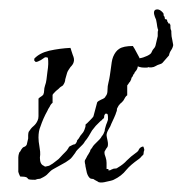

<svg xmlns="http://www.w3.org/2000/svg" viewBox="-20 -374 389 409"><path d="M190 14Q189 13 185 11Q181 9 180 8Q179 7 176 7Q173 7 171 5Q167 1 165 -6L162 -20Q162 -23 161 -26Q160 -30 161 -33Q162 -34 164 -38Q165 -40 166 -42Q167 -44 168 -45L172 -52Q172 -55 176 -59Q178 -63 181 -66Q184 -69 186 -71Q189 -74 192 -77Q195 -80 197 -84Q199 -86 200.5 -89Q202 -92 203 -95Q203 -98 204 -101Q205 -104 206 -108Q207 -110 208 -113Q209 -116 210 -119Q210 -122 210 -125Q210 -128 209 -131Q208 -132 205 -132L204 -131Q202 -129 202 -127Q202 -123 201 -122Q200 -121 199 -120.5Q198 -120 197 -118Q196 -118 193 -115L184 -106Q182 -104 180 -101Q178 -98 176 -96Q174 -93 172.5 -90Q171 -87 169 -84Q167 -81 165 -78Q163 -75 161 -73Q159 -69 156 -66Q153 -63 151 -61Q148 -58 145 -55Q142 -52 140 -48L134 -40Q131 -36 128 -34Q124 -31 120 -28.5Q116 -26 112 -24L94 -14Q90 -12 87 -9Q84 -6 82 -4Q78 1 67 6Q66 7 63 7Q60 7 55 9Q44 9 41 8L39 6Q39 6 37 4Q33 2 23 2Q18 -8 19 -11V-39Q19 -43 21 -49Q24 -52 25 -55Q28 -60 31 -61Q35 -62 37 -66L40 -79Q40 -83 40 -86Q40 -89 41 -93Q46 -101 51 -105Q57 -110 60 -117Q62 -121 62 -126.5Q62 -132 62 -139V-164Q65 -167 67 -168Q69 -169 72 -172Q74 -176 74 -181Q74 -186 76 -192Q78 -197 79 -204.5Q80 -212 81 -221Q84 -239 82 -251Q81 -252 76 -252L67 -246Q60 -242 56 -242L53 -245V-249Q64 -261 85 -266Q108 -271 130 -272Q131 -270 132 -266Q133 -262 135 -257Q139 -248 137 -242Q136 -237 130 -231Q128 -228 126 -225Q124 -222 123 -219Q121 -211 119 -205Q119 -199 114 -192L108 -188Q107 -187 105 -185Q103 -183 99 -180Q92 -173 92 -172V-155Q88 -152 86 -147Q82 -141 81 -138Q72 -122 66 -104Q62 -95 62 -81Q62 -77 62.5 -72Q63 -67 64 -62Q65 -57 65.5 -51Q66 -45 65 -38Q65 -24 73 -21Q76 -18 80 -20Q82 -20 84.5 -21Q87 -22 88 -23Q92 -25 95.5 -28Q99 -31 102 -33Q105 -35 107.5 -38Q110 -41 114 -45L119 -50Q123 -54 124 -56L126 -59Q126 -60 128 -62Q130 -63 132 -64Q134 -65 136 -66Q141 -66 143 -71Q144 -72 144 -74Q144 -75 146 -77Q148 -79 149.5 -82Q151 -85 153 -87Q155 -89 157 -92Q159 -95 160 -98Q160 -98 162 -104Q162 -109 163 -110Q163 -109 166 -112L172 -118Q178 -124 179 -126Q180 -130 181 -133.5Q182 -137 183 -141Q184 -145 185 -148.5Q186 -152 187 -156Q189 -159 196 -162Q204 -165 205 -169Q209 -173 209 -182Q209 -187 209.5 -190.5Q210 -194 211 -198Q213 -206 214 -213Q215 -220 216 -227Q217 -235 218 -241.5Q219 -248 221 -253Q226 -265 234 -270Q243 -276 263 -276Q267 -270 270 -264Q273 -258 277 -251Q274 -247 274 -238Q274 -230 271 -225Q270 -224 269.5 -223Q269 -222 267 -220Q267 -218 264 -215Q263 -211 260 -208Q260 -206 259 -204Q258 -202 257 -200Q254 -197 254 -196Q253 -195 252.5 -194Q252 -193 251 -192V-171Q249 -170 247 -167Q245 -164 243 -160Q240 -156 236 -153Q232 -149 230 -144Q229 -143 229 -140Q229 -137 228 -136Q227 -133 226 -130Q225 -127 223 -123L217 -110Q216 -106 211 -98Q207 -91 207 -86Q207 -85 207.5 -82Q208 -79 209 -75Q211 -66 209 -61L206 -57Q204 -53 203 -52Q202 -49 203 -45Q205 -39 205 -39Q206 -36 206.5 -33Q207 -30 207 -27V-14H211V-11Q215 -11 216 -12Q217 -13 218 -13Q219 -13 220 -14Q222 -15 226 -15Q229 -15 231 -17Q243 -24 250 -32Q259 -41 269 -48Q275 -52 276 -56Q279 -61 285 -62Q285 -61 286 -61V-60Q288 -56 287 -53Q286 -51 286 -48.5Q286 -46 285 -44Q282 -42 280 -39Q276 -35 274 -34Q267 -29 260.5 -23.5Q254 -18 249 -12Q239 1 222 9Q220 10 216 11Q212 12 207 13Q196 16 190 14ZM287 -230Q277 -230 269 -235Q263 -237 259 -241Q255 -245 250 -250Q248 -254 248 -255Q248 -259 251 -260.5Q254 -262 255 -260Q260 -258 266 -252Q269 -251 272 -250.5Q275 -250 278 -250Q285 -251 293.5 -255Q302 -259 303 -263Q305 -268 308 -271Q311 -274 312 -280L316 -297Q316 -301 316 -304.5Q316 -308 317 -310Q316 -312 315 -317Q314 -322 314 -324Q313 -330 312.5 -332Q312 -334 310 -338Q308 -344 308 -346V-347Q308 -354 315 -354Q321 -354 327 -347Q330 -343 328.5 -343Q327 -343 330 -339Q331 -338 331 -335.5Q331 -333 333 -333Q337 -333 336 -328Q337 -329 338 -326Q339 -323 340 -324Q341 -325 341.5 -323.5Q342 -322 343 -321V-318Q343 -312 344 -310.5Q345 -309 345 -307V-304Q345 -300 345.5 -296.5Q346 -293 347 -289L349 -278Q348 -272 344.5 -267Q341 -262 340 -256L326 -240Q324 -238 320 -237Q316 -236 311 -233Q308 -231 303 -230.5Q298 -230 296 -231Q295 -230 292 -230Q289 -230 287 -230Z"/></svg>

Font: Estonia
Style: Regular
Weight: 400
Designer: Robert E. Leuschke
Foundry: Robert E. Leuschke
Version: Version 1.014; ttfautohint (v1.8.3)